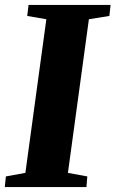

<svg xmlns="http://www.w3.org/2000/svg" viewBox="-32 -763 472 783"><path d="M-12.5 0 -8 -43.5 71.5 -58 157 -684.5 79 -698 84.5 -743H419L414 -698L330.5 -684.5L245 -58L324 -43.5L320.5 0Z"/></svg>

Font: Merriweather 48pt Black
Style: Italic
Weight: 900
Italic angle: -7.8°
Version: Version 2.101